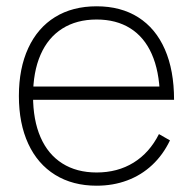

<svg xmlns="http://www.w3.org/2000/svg" viewBox="-20 -575 613 610"><path d="M287 15Q211 15 155.2 -19.5Q99.5 -54 69.8 -118.2Q40 -182.5 40 -270Q40 -358 69.8 -422.2Q99.5 -486.5 155 -520.8Q210.5 -555 287 -555Q364 -555 419.2 -520Q474.5 -485 503.8 -418.2Q533 -351.5 533 -258H488V-272Q486 -349.5 462.2 -403.2Q438.5 -457 394 -485Q349.5 -513 287 -513Q223.5 -513 178 -484.2Q132.5 -455.5 108.8 -401Q85 -346.5 85 -270Q85 -193.5 108.8 -139Q132.5 -84.5 178 -55.8Q223.5 -27 287 -27Q353.5 -27 404.2 -58.2Q455 -89.5 485 -149L520 -129Q498 -83 463.5 -50.8Q429 -18.5 384.2 -1.8Q339.5 15 287 15ZM67 -258V-300H507V-258Z"/></svg>

Font: Hauora
Style: Regular
Weight: 400
Designer: Wayne Shih
Foundry: WCYS
Version: Version 1.001